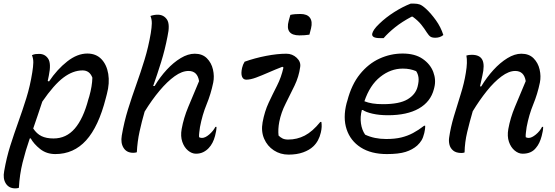

<svg xmlns="http://www.w3.org/2000/svg" viewBox="-39 -838 3059 1058"><path d="M137 -534Q148 -539 157 -540Q166 -541 177 -541Q209 -541 226.5 -514.5Q244 -488 230 -421Q227 -407 224 -392L231 -389Q276 -456 331.5 -499.5Q387 -543 442 -543Q490 -543 519.5 -512.5Q549 -482 557.5 -431Q566 -380 550 -320L544 -297Q504 -140 435.5 -64.5Q367 11 266 11Q217 11 182 -17Q147 -45 130 -76L125 -75Q102 -9 85.5 57.5Q69 124 65 197Q56 200 45 200Q10 200 -7 173Q-24 146 -16 105Q-3 30 18 -36Q39 -102 62 -166Q85 -230 106 -297Q127 -364 139 -440Q144 -471 144.5 -493Q145 -515 137 -534ZM416 -450Q363 -450 310.5 -410.5Q258 -371 194 -278Q182 -240 169 -203Q156 -166 144 -130Q163 -101 189.5 -88Q216 -75 256 -75Q326 -75 373 -129.5Q420 -184 448 -291L453 -307Q469 -364 470 -410Q455 -450 416 -450Z M1034 -542Q1076 -542 1101 -517Q1126 -492 1134.5 -455Q1143 -418 1136 -383Q1123 -320 1099.5 -263Q1076 -206 1063 -138Q1061 -122 1059 -107.5Q1057 -93 1058 -82Q1065 -78 1074 -78Q1092 -78 1114 -97Q1136 -116 1148 -139H1154Q1154 -118 1146 -89Q1135 -47 1111 -22Q1098 -8 1080.5 0.5Q1063 9 1041 9Q1018 9 997 -8.5Q976 -26 965.5 -56.5Q955 -87 962 -127Q973 -188 998.5 -249Q1024 -310 1058 -391Q1049 -447 1000 -447Q964 -447 923.5 -418Q883 -389 840.5 -338.5Q798 -288 758 -223Q742 -168 730 -113Q718 -58 715 1Q706 4 695 4Q659 4 642 -23Q625 -50 632 -91Q645 -167 666.5 -236Q688 -305 712 -372Q736 -439 757.5 -509Q779 -579 792 -656Q797 -687 797.5 -709Q798 -731 790 -750Q810 -757 830 -757Q863 -757 881 -730.5Q899 -704 884 -637Q870 -564 849 -496.5Q828 -429 805 -364H813Q843 -414 880 -454Q917 -494 957 -518Q997 -542 1034 -542Z M1309 -498Q1365 -518 1427 -530Q1489 -542 1539 -542Q1572 -542 1596 -519.5Q1620 -497 1615 -468Q1608 -416 1584 -366Q1560 -316 1535 -267Q1510 -218 1500 -167Q1492 -125 1496 -91Q1506 -81 1518 -75Q1530 -69 1549 -69Q1598 -69 1640.5 -91Q1683 -113 1726 -166H1732Q1734 -153 1733.5 -139Q1733 -125 1729 -108Q1718 -60 1687 -31Q1666 -11 1631.5 1.5Q1597 14 1551 14Q1506 14 1470 -9.5Q1434 -33 1416.5 -73.5Q1399 -114 1408 -164Q1419 -224 1441.5 -272Q1464 -320 1487.5 -366Q1511 -412 1523 -466L1517 -470Q1478 -455 1440.5 -438.5Q1403 -422 1372 -410.5Q1341 -399 1318 -399Q1301 -399 1294.5 -416Q1288 -433 1295 -464Q1299 -482 1309 -498ZM1561 -756Q1574 -759 1588.5 -760Q1603 -761 1616 -761Q1654 -761 1669 -740Q1684 -719 1675 -682L1666 -647Q1654 -645 1639.5 -644Q1625 -643 1611 -643Q1530 -643 1552 -724Z M2180 -543Q2247 -543 2289.5 -514Q2332 -485 2348.5 -441.5Q2365 -398 2354 -355L2352 -347Q2334 -277 2269 -240Q2204 -203 2099 -203Q2051 -203 2014 -211.5Q1977 -220 1960 -232H1955Q1945 -194 1950 -158Q1955 -122 1973 -96Q2024 -72 2089 -72Q2137 -72 2172 -80.5Q2207 -89 2237 -105Q2267 -121 2298 -145H2304Q2304 -133 2302.5 -123.5Q2301 -114 2299 -105Q2293 -80 2284 -65Q2275 -50 2260 -36Q2234 -13 2196 -1Q2158 11 2093 11Q2006 11 1949 -25.5Q1892 -62 1871 -125.5Q1850 -189 1871 -270L1875 -283Q1898 -372 1944.5 -429.5Q1991 -487 2052 -515Q2113 -543 2180 -543ZM2180 -460Q2114 -460 2056.5 -414.5Q1999 -369 1969 -280Q1989 -272 2013.5 -268Q2038 -264 2071 -264Q2162 -264 2206.5 -290.5Q2251 -317 2262 -360Q2270 -391 2267 -411.5Q2264 -432 2254 -446Q2237 -453 2219.5 -456.5Q2202 -460 2180 -460ZM2224 -818H2244Q2260 -818 2273.5 -813.5Q2287 -809 2309 -789Q2336 -764 2363 -726.5Q2390 -689 2404 -645Q2394 -637 2383 -633.5Q2372 -630 2360 -630Q2342 -630 2333 -636Q2324 -642 2313 -659Q2300 -680 2282.5 -702Q2265 -724 2235 -746H2229Q2176 -718 2138 -687.5Q2100 -657 2075 -628H2054Q2008 -628 2012 -652Q2014 -662 2023 -675.5Q2032 -689 2051 -707Q2087 -742 2133.5 -771.5Q2180 -801 2224 -818Z M2531 -532Q2543 -536 2561 -536Q2605 -536 2619 -508Q2633 -480 2619 -421Q2616 -406 2612.5 -391.5Q2609 -377 2606 -362H2613Q2643 -412 2680 -452.5Q2717 -493 2757 -517.5Q2797 -542 2834 -542Q2876 -542 2901 -517Q2926 -492 2934.5 -455Q2943 -418 2936 -383Q2923 -320 2899.5 -263Q2876 -206 2863 -138Q2861 -122 2859 -107.5Q2857 -93 2858 -82Q2865 -78 2874 -78Q2891 -78 2913.5 -96.5Q2936 -115 2948 -139H2954Q2954 -118 2946 -89Q2935 -47 2915 -24Q2890 9 2841 9Q2818 9 2797 -8.5Q2776 -26 2765.5 -56.5Q2755 -87 2762 -127Q2773 -188 2798.5 -249Q2824 -310 2858 -391Q2849 -447 2800 -447Q2765 -447 2724.5 -417Q2684 -387 2643.5 -336.5Q2603 -286 2566 -225Q2549 -167 2535.5 -110.5Q2522 -54 2521 2Q2514 5 2504 5Q2474 5 2458 -8.5Q2442 -22 2437.5 -41.5Q2433 -61 2436 -80Q2444 -136 2462 -196.5Q2480 -257 2499.5 -318.5Q2519 -380 2528 -437Q2538 -496 2531 -532Z"/></svg>

Font: Recursive Mn Csl St
Style: Italic
Weight: 400
Italic angle: -15°
Monospace: yes
Version: Version 1.079;hotconv 1.0.112;makeotfexe 2.5.65598; ttfautoh